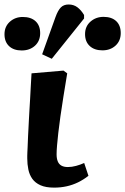

<svg xmlns="http://www.w3.org/2000/svg" viewBox="-99 -843 571 877"><path d="M148 14Q110 14 86 3.2Q62 -7.5 48.7 -26Q35.5 -44.5 30.5 -68.8Q25.5 -93 25.5 -119.5Q25.5 -124.5 25.5 -131.5Q25.5 -138.5 26 -147.5Q26.5 -156.5 27 -167.8Q27.5 -179 28 -192.3Q28.5 -205.5 29.2 -221.5Q30 -237.5 31 -256Q32 -274.5 33 -295.5Q34 -316.5 35.5 -340.3Q37 -364 38.5 -390.5Q40 -417 41.5 -446.5Q43 -476 45 -508L191 -520.5L208 -508Q198.5 -452 190.8 -402.5Q183 -353 177 -311.5Q171 -270 167.3 -236.3Q163.5 -202.5 161.5 -178Q159.5 -153.5 159.5 -138Q159.5 -119 164.8 -106Q170 -93 181.5 -86.5Q193 -80 211 -80Q229 -80 248.5 -85.3Q268 -90.5 285.5 -98.5L305 -40Q282 -22 257.3 -10Q232.5 2 205.3 8Q178 14 148 14ZM137.5 -574.5 93.5 -595 154.5 -765Q165.5 -795.5 178.8 -809Q192 -822.5 214.5 -822.5Q237.5 -822.5 254.5 -809.8Q271.5 -797 285 -774.5V-758.5ZM0 -612.5Q-36.5 -612.5 -57.5 -632.2Q-78.5 -652 -78.5 -686.5Q-78.5 -721.5 -54.3 -743.5Q-30 -765.5 5 -765.5Q42.5 -765.5 63.5 -746Q84.5 -726.5 84.5 -691.5Q84.5 -656 60.8 -634.2Q37 -612.5 0 -612.5ZM369 -613Q332.5 -613 311 -632.7Q289.5 -652.5 289.5 -687Q289.5 -722.5 314.3 -744.3Q339 -766 374 -766Q411 -766 431.8 -746.5Q452.5 -727 452.5 -692Q452.5 -656.5 428.8 -634.7Q405 -613 369 -613Z"/></svg>

Font: Literata
Style: Italic
Weight: 400
Italic angle: -2°
Designer: Latin by Veronika Burian and Jose Scaglione. Greek by Irene Vlachou. Cyrillic by Vera Evstafieva
Foundry: TypeTogether
Version: Version 3.103;gftools[0.9.29]